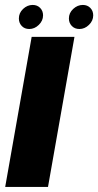

<svg xmlns="http://www.w3.org/2000/svg" viewBox="-30 -738 388 758"><path d="M-9.5 0H159.5L264 -592.5H95ZM85.5 -623.5Q106.5 -623.5 123.2 -639.8Q140 -656 140 -677.5Q140 -695 128.5 -706.8Q117 -718.5 99 -718.5Q78 -718.5 61.2 -702.8Q44.5 -687 44.5 -665Q44.5 -647.5 55.8 -635.5Q67 -623.5 85.5 -623.5ZM283.5 -623.5Q304.5 -623.5 321.2 -639.8Q338 -656 338 -677.5Q338 -695 326.5 -706.8Q315 -718.5 297 -718.5Q276 -718.5 259 -702.8Q242 -687 242 -665Q242 -647.5 253.5 -635.5Q265 -623.5 283.5 -623.5Z"/></svg>

Font: Anybody UltraCondensed Thin
Style: Bold Italic
Weight: 700
Italic angle: -10°
Version: Version 1.111